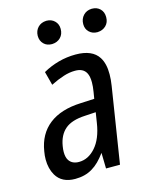

<svg xmlns="http://www.w3.org/2000/svg" viewBox="-107 -754 651 832"><g transform="rotate(-15 218.5 -338.0)"><path d="M279.3 -200.7 286.6 -247.1 237.3 -244.1Q177.7 -241.2 147.9 -215.8Q118.2 -190.4 110.4 -142.6Q107.9 -127.9 107.9 -116.2Q107.9 -91.8 117.2 -78.1Q131.3 -57.6 161.1 -57.6Q203.1 -57.6 235.4 -94.2Q268.6 -131.3 279.3 -200.7ZM266.6 -511.2Q341.3 -511.2 369.1 -467.3Q387.7 -438 387.2 -390.1Q387.2 -366.7 382.8 -339.4L329.6 -2L329.1 0H327.6H268.1H266.6V-1.5L265.1 -70.3Q250 -49.8 235.4 -35.2Q220.7 -20.5 204.1 -10.7Q171.4 9.3 126.5 9.3Q66.9 9.3 41.5 -33.7Q23.9 -64 23.9 -105Q23.9 -122.1 27.3 -141.1Q39.1 -216.3 91.8 -257.3Q144.5 -298.3 234.4 -301.8L295.4 -304.7L300.3 -334.5Q304.2 -357.9 304.2 -376.5Q304.2 -403.8 295.9 -418.9Q282.2 -444.3 245.6 -443.8Q220.7 -443.8 193.8 -435.1Q166.5 -426.3 137.2 -411.6L135.3 -410.6L134.8 -412.6L119.6 -470.2L119.1 -471.7L120.6 -472.7Q152.3 -490.7 189.7 -501Q227.1 -511.2 266.6 -511.2ZM347.7 -668.5Q361.8 -683.6 384.8 -684.6Q385.7 -684.6 386.2 -684.6Q408.7 -684.6 422.9 -670.7Q437 -656.7 437 -634.3Q437 -633.3 437 -632.8Q437 -609.9 422.4 -595.5Q407.7 -581.1 384.8 -580.1Q383.8 -580.1 383.3 -580.1Q361.8 -580.1 347.4 -593.8Q333 -607.4 333 -629.4Q333 -652.8 347.7 -668.5ZM129.4 -631.8Q129.9 -654.3 144 -669.2Q158.2 -684.1 181.6 -685.1Q182.6 -685.1 183.1 -685.1Q204.6 -685.1 219 -671.1Q233.4 -657.2 233.4 -635.3Q233.4 -611.3 218.8 -596.7Q204.1 -582 181.2 -581.1Q180.2 -581.1 179.7 -581.1Q157.7 -581.1 144 -594.7Q129.4 -608.9 129.4 -631.8Z"/></g></svg>

Font: MAUL Condensed Italic
Style: Condenced Regular Italic
Weight: 400
Italic angle: -12°
Designer: MAUL
Version: Version 1.0; 2020; ttfautohint (v1.8.3)